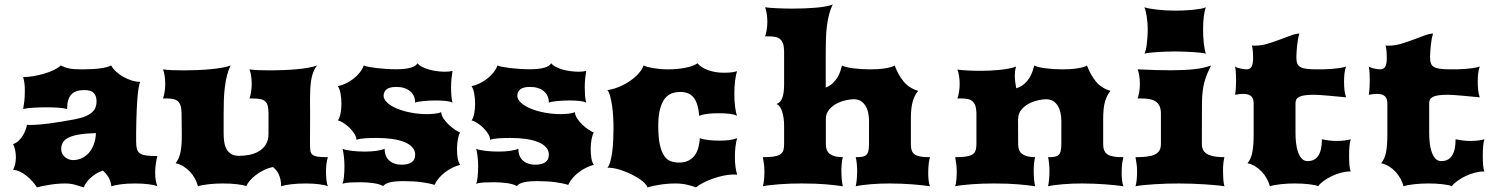

<svg xmlns="http://www.w3.org/2000/svg" viewBox="-20 -813 6536 838"><path d="M37.1 -71.8Q43.5 -83 46.4 -97.7Q49.3 -112.3 49.3 -127.4Q49.3 -143.1 45.9 -158.7Q42.5 -174.3 37.1 -184.1Q50.3 -188.5 60.8 -198.2Q71.3 -208 78.9 -220.2Q86.4 -232.4 91.3 -245.1Q96.2 -257.8 97.7 -268.6Q100.1 -267.6 103 -267.6Q106 -267.6 109.4 -267.6Q145.5 -267.6 196.8 -274.4Q248 -281.2 307.6 -292.5Q335.4 -297.9 353.5 -305.7Q371.6 -313.5 382.3 -323.5Q393.1 -333.5 397.2 -345.2Q401.4 -356.9 401.4 -370.1Q401.4 -394 389.4 -407Q377.4 -419.9 348.1 -419.9Q309.6 -419.9 291.3 -400.6Q272.9 -381.3 272.9 -337.4Q256.8 -341.3 233.9 -343Q210.9 -344.7 183.1 -344.7Q168.9 -344.7 154.5 -344.2Q140.1 -343.8 126.5 -343Q112.8 -342.3 101.1 -340.8Q89.4 -339.4 81.1 -337.4Q84 -352.5 86.2 -371.6Q88.4 -390.6 88.4 -416Q88.4 -424.3 88.1 -431.4Q87.9 -438.5 87.2 -445.3Q86.4 -452.1 85 -459.7Q83.5 -467.3 81.1 -476.6Q101.6 -476.6 126 -480.7Q150.4 -484.9 173.6 -491.7Q196.8 -498.5 215.8 -507.8Q234.9 -517.1 245.1 -527.3Q253.9 -522.9 262.2 -519.8Q270.5 -516.6 281.2 -514.4Q292 -512.2 306.2 -511.2Q320.3 -510.3 340.3 -510.3Q386.2 -510.3 418.7 -514.9Q451.2 -519.5 465.3 -527.3Q473.1 -512.7 487.8 -499.5Q502.4 -486.3 519.8 -476.8Q537.1 -467.3 554.9 -461.7Q572.8 -456.1 587.4 -456.1H591.8Q587.4 -445.3 584.5 -426.3Q581.5 -407.2 579.6 -383.5Q577.6 -359.9 576.7 -333.5Q575.7 -307.1 575 -281.5Q574.2 -255.9 574.2 -233.4Q574.2 -210.9 574.2 -195.3Q574.2 -175.3 577.6 -162.8Q581.1 -150.4 591.1 -143.6Q601.1 -136.7 619.4 -134.3Q637.7 -131.8 667 -131.8Q665 -126 663.3 -117.4Q661.6 -108.9 660.2 -99.1Q658.7 -89.4 658 -79.6Q657.2 -69.8 657.2 -61.5Q657.2 -23.4 667 0Q655.3 -5.4 628.9 -8.8Q602.5 -12.2 571.3 -12.2Q536.1 -12.2 509 -8.8Q481.9 -5.4 466.3 0Q462.4 -26.9 451.4 -43Q440.4 -59.1 429.2 -68.4Q412.1 -63 397.9 -54Q383.8 -44.9 372.8 -34.4Q361.8 -23.9 355 -13.4Q348.1 -2.9 346.2 4.9Q335 2 325.9 -1Q316.9 -3.9 307.6 -6.6Q298.3 -9.3 287.6 -10.7Q276.9 -12.2 262.2 -12.2Q247.1 -12.2 230.2 -10.7Q213.4 -9.3 196.8 -6.6Q180.2 -3.9 165.8 -1Q151.4 2 141.1 4.9Q132.8 -8.8 120.6 -22.2Q108.4 -35.6 94.5 -46.6Q80.6 -57.6 65.7 -64.5Q50.8 -71.3 37.1 -71.8ZM247.1 -162.6Q247.1 -150.9 252 -141.8Q256.8 -132.8 264.4 -126.7Q272 -120.6 281.2 -117.4Q290.5 -114.3 299.3 -114.3Q315.4 -114.3 332.3 -120.6Q349.1 -127 363.3 -140.9Q377.4 -154.8 387.2 -177.2Q397 -199.7 398.9 -231.9Q356.9 -231 327.9 -226.3Q298.8 -221.7 280.8 -213.1Q262.7 -204.6 254.9 -191.9Q247.1 -179.2 247.1 -162.6Z M746.6 -100.6Q762.2 -120.1 768.1 -150.4Q773.9 -180.7 773.4 -223.1L772.5 -319.8Q772 -340.8 767.6 -353.3Q763.2 -365.7 754.9 -372.3Q746.6 -378.9 734.4 -381.1Q722.2 -383.3 706.5 -383.3H691.4Q695.3 -393.1 698.2 -410.4Q701.2 -427.7 701.2 -446.8Q701.2 -465.3 698.5 -482.7Q695.8 -500 691.4 -510.3Q706.5 -507.8 730.5 -506.8Q754.4 -505.9 783.2 -505.9Q810.5 -505.9 840.1 -507.1Q869.6 -508.3 897 -510.7Q924.3 -513.2 947.8 -517.3Q971.2 -521.5 986.8 -527.3Q977.1 -508.3 970.9 -484.1Q964.8 -460 961.4 -432.6Q958 -405.3 957 -375.7Q956.1 -346.2 956.1 -316.4V-231.4Q956.1 -212.4 958.5 -194.8Q960.9 -177.2 968.3 -163.3Q975.6 -149.4 988.8 -141.1Q1002 -132.8 1023.4 -132.8Q1045.4 -132.8 1068.1 -137.2Q1090.8 -141.6 1109.6 -152.6Q1128.4 -163.6 1140.1 -182.1Q1151.9 -200.7 1151.9 -228.5V-319.8Q1151.4 -338.4 1148.7 -350.6Q1146 -362.8 1138.2 -370.1Q1130.4 -377.4 1116.5 -380.4Q1102.5 -383.3 1079.1 -383.3H1068.8Q1072.8 -393.1 1075.7 -410.4Q1078.6 -427.7 1078.6 -446.8Q1078.6 -465.3 1075.9 -482.7Q1073.2 -500 1068.8 -510.3Q1084 -507.8 1107.9 -506.8Q1131.8 -505.9 1160.6 -505.9Q1188 -505.9 1217.5 -507.1Q1247.1 -508.3 1274.4 -510.7Q1301.8 -513.2 1325.2 -517.3Q1348.6 -521.5 1364.3 -527.3Q1354 -515.6 1347.7 -499.3Q1341.3 -482.9 1338.1 -463.1Q1335 -443.4 1334 -420.9Q1333 -398.4 1333 -375.5Q1333 -360.4 1333.3 -345.5Q1333.5 -330.6 1333.5 -316.4L1333 -190.4Q1333 -170.4 1334.2 -158Q1335.4 -145.5 1342.8 -138.7Q1350.1 -131.8 1366 -129.4Q1381.8 -127 1411.1 -127Q1407.2 -115.7 1405 -99.4Q1402.8 -83 1402.8 -66.4Q1402.8 -47.9 1404.5 -29.5Q1406.2 -11.2 1411.1 0Q1399.4 -5.4 1373 -8.8Q1346.7 -12.2 1315.4 -12.2Q1280.3 -12.2 1251.5 -8.8Q1222.7 -5.4 1207 0Q1207 -17.1 1203.9 -30.3Q1200.7 -43.5 1195.8 -53.7Q1190.9 -64 1184.6 -71.3Q1178.2 -78.6 1171.9 -84Q1151.4 -80.1 1132.3 -70.8Q1113.3 -61.5 1097.4 -49.6Q1081.5 -37.6 1070.3 -24.4Q1059.1 -11.2 1054.7 0Q1050.8 -2.9 1039.8 -5.1Q1028.8 -7.3 1014.4 -9Q1000 -10.7 983.9 -11.5Q967.8 -12.2 953.1 -12.2Q938.5 -12.2 922.6 -11.5Q906.7 -10.7 891.6 -9Q876.5 -7.3 864 -5.1Q851.6 -2.9 844.2 0Q839.8 -17.1 830.8 -33.4Q821.8 -49.8 809.1 -63.5Q796.4 -77.1 780.5 -86.9Q764.6 -96.7 746.6 -100.6Z M1475.1 -10.7Q1479 -21 1481.2 -41.7Q1483.4 -62.5 1483.4 -87.9Q1483.4 -108.4 1481 -129.4Q1478.5 -150.4 1475.1 -163.6Q1481 -160.6 1491.9 -158.4Q1502.9 -156.2 1516.4 -154.5Q1529.8 -152.8 1544.7 -152.1Q1559.6 -151.4 1573.2 -151.4Q1599.6 -151.4 1622.3 -154.5Q1645 -157.7 1658.7 -163.6Q1658.7 -149.4 1662.8 -137Q1667 -124.5 1676 -115Q1685.1 -105.5 1699.5 -99.9Q1713.9 -94.2 1733.9 -94.2Q1760.3 -94.2 1776.1 -104.5Q1792 -114.7 1792 -138.2Q1792 -156.7 1779.5 -170.4Q1767.1 -184.1 1744.9 -193.1Q1722.7 -202.1 1691.9 -206.5Q1661.1 -210.9 1625 -210.9Q1613.8 -210.9 1600.3 -210.7Q1586.9 -210.4 1574.2 -209.5Q1561.5 -208.5 1551 -206.8Q1540.5 -205.1 1535.6 -202.6Q1535.6 -215.3 1526.6 -229.5Q1517.6 -243.7 1504.9 -255.9Q1492.2 -268.1 1478.3 -276.9Q1464.4 -285.6 1454.6 -287.6Q1458.5 -292 1461.4 -299.8Q1464.4 -307.6 1466.3 -317.6Q1468.3 -327.6 1469.2 -338.6Q1470.2 -349.6 1470.2 -359.9Q1470.2 -381.8 1466.6 -403.1Q1462.9 -424.3 1454.6 -437Q1472.2 -440.4 1489.7 -449Q1507.3 -457.5 1522.7 -469.5Q1538.1 -481.4 1550 -496.3Q1562 -511.2 1567.9 -527.3Q1572.8 -524.4 1587.4 -521.5Q1602.1 -518.6 1622.1 -516.1Q1642.1 -513.7 1665 -512.2Q1688 -510.7 1709.5 -510.7Q1749 -510.7 1772.5 -517.6Q1795.9 -524.4 1802.2 -537.1Q1809.1 -527.8 1823 -520.8Q1836.9 -513.7 1853.8 -509Q1870.6 -504.4 1888.7 -502.2Q1906.7 -500 1922.9 -500Q1932.6 -500 1940.7 -501Q1948.7 -502 1955.1 -503.4Q1953.6 -493.2 1952.4 -484.6Q1951.2 -476.1 1950.4 -468Q1949.7 -460 1949.2 -451.7Q1948.7 -443.4 1948.7 -433.6Q1948.7 -415 1950 -397Q1951.2 -378.9 1955.1 -364.7Q1946.8 -370.1 1927 -372.3Q1907.2 -374.5 1882.3 -374.5Q1868.7 -374.5 1854.2 -373.8Q1839.8 -373 1827.4 -371.8Q1814.9 -370.6 1805.4 -368.9Q1795.9 -367.2 1792 -364.7Q1792 -397 1769.5 -415.3Q1747.1 -433.6 1710 -433.6Q1679.2 -433.6 1666.7 -422.6Q1654.3 -411.6 1654.3 -395Q1654.3 -378.9 1670.7 -364.3Q1687 -349.6 1713.9 -338.6Q1740.7 -327.6 1774.4 -321.3Q1808.1 -314.9 1843.3 -314.9Q1852.1 -314.9 1861.1 -315.4Q1870.1 -315.9 1878.4 -316.9Q1886.7 -317.9 1893.8 -319.6Q1900.9 -321.3 1905.3 -323.7Q1906.7 -309.1 1916.3 -294.9Q1925.8 -280.8 1938.7 -268.6Q1951.7 -256.3 1965.1 -247.3Q1978.5 -238.3 1988.3 -234.4Q1981.9 -224.6 1978.3 -204.8Q1974.6 -185.1 1974.6 -162.6Q1974.6 -142.1 1977.5 -123.3Q1980.5 -104.5 1988.3 -93.8Q1970.7 -88.9 1953.9 -80.6Q1937 -72.3 1922.4 -61Q1907.7 -49.8 1895.8 -35.9Q1883.8 -22 1876.5 -5.9Q1856.9 -12.7 1821.8 -17.6Q1786.6 -22.5 1740.7 -22.5Q1720.2 -22.5 1705.6 -21Q1690.9 -19.5 1680.7 -16.8Q1670.4 -14.2 1663.6 -10.3Q1656.7 -6.3 1652.3 -1Q1645 -5.4 1634 -8.5Q1623 -11.7 1609.6 -13.7Q1596.2 -15.6 1581.8 -16.6Q1567.4 -17.6 1553.7 -17.6Q1528.8 -17.6 1508.3 -16.6Q1487.8 -15.6 1475.1 -10.7Z M2058.6 -10.7Q2062.5 -21 2064.7 -41.7Q2066.9 -62.5 2066.9 -87.9Q2066.9 -108.4 2064.5 -129.4Q2062 -150.4 2058.6 -163.6Q2064.5 -160.6 2075.4 -158.4Q2086.4 -156.2 2099.9 -154.5Q2113.3 -152.8 2128.2 -152.1Q2143.1 -151.4 2156.7 -151.4Q2183.1 -151.4 2205.8 -154.5Q2228.5 -157.7 2242.2 -163.6Q2242.2 -149.4 2246.3 -137Q2250.5 -124.5 2259.5 -115Q2268.6 -105.5 2283 -99.9Q2297.4 -94.2 2317.4 -94.2Q2343.8 -94.2 2359.6 -104.5Q2375.5 -114.7 2375.5 -138.2Q2375.5 -156.7 2363 -170.4Q2350.6 -184.1 2328.4 -193.1Q2306.2 -202.1 2275.4 -206.5Q2244.6 -210.9 2208.5 -210.9Q2197.3 -210.9 2183.8 -210.7Q2170.4 -210.4 2157.7 -209.5Q2145 -208.5 2134.5 -206.8Q2124 -205.1 2119.1 -202.6Q2119.1 -215.3 2110.1 -229.5Q2101.1 -243.7 2088.4 -255.9Q2075.7 -268.1 2061.8 -276.9Q2047.9 -285.6 2038.1 -287.6Q2042 -292 2044.9 -299.8Q2047.9 -307.6 2049.8 -317.6Q2051.8 -327.6 2052.7 -338.6Q2053.7 -349.6 2053.7 -359.9Q2053.7 -381.8 2050 -403.1Q2046.4 -424.3 2038.1 -437Q2055.7 -440.4 2073.2 -449Q2090.8 -457.5 2106.2 -469.5Q2121.6 -481.4 2133.5 -496.3Q2145.5 -511.2 2151.4 -527.3Q2156.2 -524.4 2170.9 -521.5Q2185.5 -518.6 2205.6 -516.1Q2225.6 -513.7 2248.5 -512.2Q2271.5 -510.7 2293 -510.7Q2332.5 -510.7 2356 -517.6Q2379.4 -524.4 2385.7 -537.1Q2392.6 -527.8 2406.5 -520.8Q2420.4 -513.7 2437.3 -509Q2454.1 -504.4 2472.2 -502.2Q2490.2 -500 2506.3 -500Q2516.1 -500 2524.2 -501Q2532.2 -502 2538.6 -503.4Q2537.1 -493.2 2535.9 -484.6Q2534.7 -476.1 2533.9 -468Q2533.2 -460 2532.7 -451.7Q2532.2 -443.4 2532.2 -433.6Q2532.2 -415 2533.4 -397Q2534.7 -378.9 2538.6 -364.7Q2530.3 -370.1 2510.5 -372.3Q2490.7 -374.5 2465.8 -374.5Q2452.1 -374.5 2437.7 -373.8Q2423.3 -373 2410.9 -371.8Q2398.4 -370.6 2388.9 -368.9Q2379.4 -367.2 2375.5 -364.7Q2375.5 -397 2353 -415.3Q2330.6 -433.6 2293.5 -433.6Q2262.7 -433.6 2250.2 -422.6Q2237.8 -411.6 2237.8 -395Q2237.8 -378.9 2254.2 -364.3Q2270.5 -349.6 2297.4 -338.6Q2324.2 -327.6 2357.9 -321.3Q2391.6 -314.9 2426.8 -314.9Q2435.5 -314.9 2444.6 -315.4Q2453.6 -315.9 2461.9 -316.9Q2470.2 -317.9 2477.3 -319.6Q2484.4 -321.3 2488.8 -323.7Q2490.2 -309.1 2499.8 -294.9Q2509.3 -280.8 2522.2 -268.6Q2535.2 -256.3 2548.6 -247.3Q2562 -238.3 2571.8 -234.4Q2565.4 -224.6 2561.8 -204.8Q2558.1 -185.1 2558.1 -162.6Q2558.1 -142.1 2561 -123.3Q2564 -104.5 2571.8 -93.8Q2554.2 -88.9 2537.4 -80.6Q2520.5 -72.3 2505.9 -61Q2491.2 -49.8 2479.2 -35.9Q2467.3 -22 2460 -5.9Q2440.4 -12.7 2405.3 -17.6Q2370.1 -22.5 2324.2 -22.5Q2303.7 -22.5 2289.1 -21Q2274.4 -19.5 2264.2 -16.8Q2253.9 -14.2 2247.1 -10.3Q2240.2 -6.3 2235.8 -1Q2228.5 -5.4 2217.5 -8.5Q2206.5 -11.7 2193.1 -13.7Q2179.7 -15.6 2165.3 -16.6Q2150.9 -17.6 2137.2 -17.6Q2112.3 -17.6 2091.8 -16.6Q2071.3 -15.6 2058.6 -10.7Z M2630.9 -81.1Q2638.7 -89.4 2643.8 -107.9Q2648.9 -126.5 2652.1 -150.4Q2655.3 -174.3 2656.5 -201.2Q2657.7 -228 2657.7 -252.9Q2657.7 -277.3 2656.2 -303.2Q2654.8 -329.1 2651.4 -352.1Q2647.9 -375 2643.1 -393.1Q2638.2 -411.1 2630.9 -419.9Q2650.4 -421.9 2674.8 -431.2Q2699.2 -440.4 2721.9 -454.6Q2744.6 -468.8 2762.9 -487.5Q2781.2 -506.3 2789.1 -527.3Q2795.4 -523.9 2806.4 -521Q2817.4 -518.1 2831.3 -515.6Q2845.2 -513.2 2861.6 -511.7Q2877.9 -510.3 2895 -510.3Q2916 -510.3 2936 -512.2Q2956.1 -514.2 2973.1 -517.6Q2990.2 -521 3003.7 -526.1Q3017.1 -531.2 3024.4 -537.1Q3031.2 -527.8 3043 -520.3Q3054.7 -512.7 3069.8 -507.1Q3085 -501.5 3102.5 -498.5Q3120.1 -495.6 3138.7 -495.6Q3164.6 -495.6 3177.2 -497.8Q3189.9 -500 3197.3 -502Q3191.4 -486.3 3188.2 -459.5Q3185.1 -432.6 3185.1 -405.3Q3185.1 -390.6 3185.8 -375.7Q3186.5 -360.8 3188.2 -347.7Q3189.9 -334.5 3192.1 -324Q3194.3 -313.5 3197.3 -307.6Q3185.1 -313.5 3165 -316.2Q3145 -318.8 3117.2 -318.8Q3089.4 -318.8 3067.9 -316.2Q3046.4 -313.5 3031.7 -307.6Q3027.8 -359.4 3008.8 -385.5Q2989.7 -411.6 2949.2 -411.6Q2929.2 -411.6 2911.6 -405.3Q2894 -398.9 2881.1 -382.1Q2868.2 -365.2 2860.6 -336.4Q2853 -307.6 2853 -262.7Q2853 -211.9 2860.1 -180.9Q2867.2 -149.9 2879.2 -132.6Q2891.1 -115.2 2907.7 -109.4Q2924.3 -103.5 2943.4 -103.5Q2968.8 -103.5 2985.8 -112.5Q3002.9 -121.6 3013.2 -136.2Q3023.4 -150.9 3028.3 -170.2Q3033.2 -189.5 3034.7 -210Q3051.8 -203.6 3074.5 -201.4Q3097.2 -199.2 3120.6 -199.2Q3141.6 -199.2 3161.4 -201.4Q3181.2 -203.6 3197.3 -210Q3194.8 -202.6 3192.9 -192.1Q3190.9 -181.6 3189.7 -170.7Q3188.5 -159.7 3188 -148.9Q3187.5 -138.2 3187.5 -129.9Q3187.5 -114.7 3188.2 -103.3Q3189 -91.8 3190.4 -82.5Q3191.9 -73.2 3193.6 -65.4Q3195.3 -57.6 3197.3 -50.3Q3193.4 -50.8 3189.5 -51Q3185.5 -51.3 3181.6 -51.3Q3161.1 -51.3 3137.9 -46.4Q3114.7 -41.5 3092.5 -33.7Q3070.3 -25.9 3050.5 -15.9Q3030.8 -5.9 3017.6 4.9Q3003.4 -1 2979.7 -6.6Q2956.1 -12.2 2928.2 -12.2Q2910.6 -12.2 2892.6 -10.7Q2874.5 -9.3 2858.4 -6.6Q2842.3 -3.9 2828.6 -1Q2814.9 2 2805.7 4.9Q2803.7 -3.4 2794.2 -13.2Q2784.7 -22.9 2770.3 -32.5Q2755.9 -42 2738.3 -50.8Q2720.7 -59.6 2702.6 -66.4Q2684.6 -73.2 2667.2 -77.1Q2649.9 -81.1 2636.2 -81.1Z M3309.6 0Q3313.5 -12.7 3314.9 -30.3Q3316.4 -47.9 3316.4 -64.9Q3316.4 -80.6 3314.5 -96.2Q3312.5 -111.8 3309.6 -127Q3336.9 -127 3354.7 -129.4Q3372.6 -131.8 3383.3 -137.9Q3394 -144 3398.2 -155.3Q3402.3 -166.5 3402.3 -184.1V-266.1Q3402.3 -281.7 3400.1 -297.4Q3397.9 -313 3393.8 -325.9Q3389.6 -338.9 3383.3 -347.7Q3377 -356.4 3368.7 -358.9Q3386.2 -364.7 3394.3 -385.5Q3402.3 -406.2 3402.3 -445.8V-590.8Q3401.9 -611.8 3397 -624.3Q3392.1 -636.7 3383.5 -643.3Q3375 -649.9 3362.5 -652.1Q3350.1 -654.3 3334.5 -654.3H3319.3Q3323.2 -664.1 3326.2 -681.4Q3329.1 -698.7 3329.1 -717.8Q3329.1 -736.3 3326.4 -753.7Q3323.7 -771 3319.3 -781.2Q3328.6 -779.8 3341.8 -778.8Q3355 -777.8 3370.6 -777.1Q3386.2 -776.4 3403.8 -775.9Q3421.4 -775.4 3439.9 -775.4Q3464.8 -775.4 3490.2 -776.4Q3515.6 -777.3 3538.8 -779.3Q3562 -781.2 3581.8 -784.7Q3601.6 -788.1 3614.7 -793.5Q3605 -774.4 3598.9 -751Q3592.8 -727.5 3589.4 -701.2Q3585.9 -674.8 3585 -646Q3584 -617.2 3584 -587.4V-430.7Q3603 -438.5 3615.5 -450.7Q3627.9 -462.9 3636 -476.6Q3644 -490.2 3648.2 -503.7Q3652.3 -517.1 3654.8 -527.3Q3661.1 -523.4 3674.1 -520.3Q3687 -517.1 3703.9 -514.9Q3720.7 -512.7 3739.7 -511.5Q3758.8 -510.3 3776.9 -510.3Q3793 -510.3 3809.6 -511.2Q3826.2 -512.2 3840.8 -514.4Q3855.5 -516.6 3867.2 -519.8Q3878.9 -522.9 3884.8 -527.3Q3900.4 -485.8 3924.1 -457Q3947.8 -428.2 3987.3 -416.5Q3979.5 -406.7 3973.6 -395.5Q3967.8 -384.3 3963.6 -369.9Q3959.5 -355.5 3957.5 -336.9Q3955.6 -318.4 3955.6 -293.9V-184.1Q3955.6 -166.5 3959.7 -155.3Q3963.9 -144 3973.9 -137.9Q3983.9 -131.8 3999.8 -129.4Q4015.6 -127 4039.1 -127Q4037.6 -121.1 4036.1 -114.7Q4034.7 -108.4 4033.7 -100.3Q4032.7 -92.3 4032 -81.8Q4031.2 -71.3 4031.2 -57.1Q4031.2 -43 4033 -26.4Q4034.7 -9.8 4039.1 0Q4023.9 -2.4 4003.9 -4.6Q3983.9 -6.8 3961.2 -8.5Q3938.5 -10.3 3913.6 -11.2Q3888.7 -12.2 3863.8 -12.2Q3843.8 -12.2 3822.5 -11.5Q3801.3 -10.7 3781.2 -9Q3761.2 -7.3 3743.9 -5.1Q3726.6 -2.9 3714.8 0Q3716.3 -5.9 3717.5 -13.7Q3718.8 -21.5 3719.5 -30.8Q3720.2 -40 3720.7 -49.8Q3721.2 -59.6 3721.2 -68.4Q3721.2 -73.2 3720.7 -81.5Q3720.2 -89.8 3719.5 -98.4Q3718.8 -106.9 3717.5 -114.7Q3716.3 -122.6 3714.8 -127Q3731.4 -127 3742.4 -128.7Q3753.4 -130.4 3760.3 -136.2Q3767.1 -142.1 3770 -153.6Q3772.9 -165 3772.9 -184.1V-285.6Q3772.9 -304.7 3769 -321.8Q3765.1 -338.9 3757.1 -351.8Q3749 -364.7 3736.3 -372.3Q3723.6 -379.9 3705.6 -379.9Q3693.4 -379.9 3673.1 -375.7Q3652.8 -371.6 3633.1 -361.6Q3613.3 -351.6 3598.9 -334.7Q3584.5 -317.9 3584.5 -293V-184.1Q3584.5 -152.3 3604 -139.6Q3623.5 -127 3658.7 -127Q3655.8 -116.7 3654.1 -101.6Q3652.3 -86.4 3652.3 -69.3Q3652.3 -50.8 3653.8 -32Q3655.3 -13.2 3658.7 0Q3627.4 -4.9 3584.5 -8.5Q3541.5 -12.2 3479.5 -12.2Q3456.1 -12.2 3431.4 -11.5Q3406.7 -10.7 3384 -9Q3361.3 -7.3 3341.8 -5.1Q3322.3 -2.9 3309.6 0Z M4148.9 0Q4152.8 -12.7 4154.3 -30.3Q4155.8 -47.9 4155.8 -64.9Q4155.8 -80.6 4153.8 -96.2Q4151.9 -111.8 4148.9 -127Q4176.3 -127 4194.1 -129.4Q4211.9 -131.8 4222.7 -137.9Q4233.4 -144 4237.5 -155.3Q4241.7 -166.5 4241.7 -184.1V-319.8Q4241.2 -340.8 4236.3 -353.3Q4231.4 -365.7 4222.9 -372.3Q4214.4 -378.9 4201.9 -381.1Q4189.5 -383.3 4173.8 -383.3H4158.7Q4162.6 -393.1 4165.5 -410.4Q4168.5 -427.7 4168.5 -446.8Q4168.5 -465.3 4165.8 -482.2Q4163.1 -499 4158.7 -509.3Q4176.8 -506.8 4203.1 -505.4Q4229.5 -503.9 4258.8 -503.9Q4280.3 -503.9 4302 -504.9Q4323.7 -505.9 4344.2 -508.1Q4364.7 -510.3 4382.8 -513.7Q4400.9 -517.1 4415 -522.5Q4411.6 -512.7 4410.4 -502.7Q4409.2 -492.7 4409.2 -482.4Q4409.2 -468.3 4411.1 -454.6Q4413.1 -440.9 4415.5 -427.7Q4437 -434.6 4450.9 -447Q4464.8 -459.5 4473.4 -473.6Q4481.9 -487.8 4486.6 -502.2Q4491.2 -516.6 4494.1 -527.3Q4500.5 -523.4 4513.4 -520.3Q4526.4 -517.1 4543.2 -514.9Q4560.1 -512.7 4579.1 -511.5Q4598.1 -510.3 4616.2 -510.3Q4632.3 -510.3 4648.9 -511.2Q4665.5 -512.2 4680.2 -514.4Q4694.8 -516.6 4706.5 -519.8Q4718.3 -522.9 4724.1 -527.3Q4739.7 -485.8 4763.4 -457Q4787.1 -428.2 4826.7 -416.5Q4818.8 -406.7 4813 -395.5Q4807.1 -384.3 4803 -369.9Q4798.8 -355.5 4796.9 -336.9Q4794.9 -318.4 4794.9 -293.9V-184.1Q4794.9 -166.5 4800 -155.3Q4805.2 -144 4815.7 -137.9Q4826.2 -131.8 4843 -129.4Q4859.9 -127 4883.3 -127Q4881.8 -121.1 4880.4 -114.7Q4878.9 -108.4 4877.9 -100.3Q4877 -92.3 4876.2 -81.8Q4875.5 -71.3 4875.5 -57.1Q4875.5 -43 4877.2 -26.4Q4878.9 -9.8 4883.3 0Q4868.2 -2.4 4847.4 -4.6Q4826.7 -6.8 4803 -8.5Q4779.3 -10.3 4753.7 -11.2Q4728 -12.2 4703.1 -12.2Q4683.1 -12.2 4661.9 -11.5Q4640.6 -10.7 4620.6 -9Q4600.6 -7.3 4583.3 -5.1Q4565.9 -2.9 4554.2 0Q4555.7 -5.9 4556.9 -13.7Q4558.1 -21.5 4558.8 -30.8Q4559.6 -40 4560.1 -49.8Q4560.5 -59.6 4560.5 -68.4Q4560.5 -73.2 4560.1 -81.5Q4559.6 -89.8 4558.8 -98.4Q4558.1 -106.9 4556.9 -114.7Q4555.7 -122.6 4554.2 -127Q4570.8 -127 4581.8 -128.7Q4592.8 -130.4 4599.6 -136.2Q4606.4 -142.1 4609.4 -153.6Q4612.3 -165 4612.3 -184.1V-285.6Q4612.3 -304.7 4608.4 -321.8Q4604.5 -338.9 4596.4 -351.8Q4588.4 -364.7 4575.7 -372.3Q4563 -379.9 4544.9 -379.9Q4532.7 -379.9 4512.5 -375.7Q4492.2 -371.6 4472.4 -361.6Q4452.6 -351.6 4438.2 -334.7Q4423.8 -317.9 4423.8 -293H4423.3L4423.8 -184.1Q4423.8 -152.3 4443.4 -139.6Q4462.9 -127 4498 -127Q4495.1 -116.7 4493.4 -101.6Q4491.7 -86.4 4491.7 -69.3Q4491.7 -50.8 4493.2 -32Q4494.6 -13.2 4498 0Q4466.8 -4.9 4423.8 -8.5Q4380.9 -12.2 4318.8 -12.2Q4295.4 -12.2 4270.8 -11.5Q4246.1 -10.7 4223.4 -9Q4200.7 -7.3 4181.2 -5.1Q4161.6 -2.9 4148.9 0Z M4975.1 -578.6Q4978 -584 4980.7 -594.7Q4983.4 -605.5 4985.1 -619.6Q4986.8 -633.8 4988 -650.1Q4989.3 -666.5 4989.3 -683.6Q4989.3 -699.2 4988 -714.1Q4986.8 -729 4984.9 -741.9Q4982.9 -754.9 4980.2 -765.1Q4977.5 -775.4 4974.6 -781.2Q4983.4 -778.3 4997.8 -775.6Q5012.2 -772.9 5030 -771Q5047.9 -769 5067.6 -767.8Q5087.4 -766.6 5106.4 -766.6Q5124 -766.6 5144.8 -767.3Q5165.5 -768.1 5184.8 -770Q5204.1 -772 5219.7 -774.7Q5235.4 -777.3 5243.2 -781.2Q5240.2 -774.9 5238 -764.6Q5235.8 -754.4 5234.1 -741.5Q5232.4 -728.5 5231.7 -713.6Q5231 -698.7 5231 -683.6Q5231 -668 5231.7 -652.8Q5232.4 -637.7 5234.1 -623.8Q5235.8 -609.9 5238 -598.1Q5240.2 -586.4 5243.2 -578.6Q5235.4 -581.1 5220.5 -582.8Q5205.6 -584.5 5186.8 -585.7Q5168 -586.9 5147.5 -587.6Q5127 -588.4 5107.9 -588.4Q5088.9 -588.4 5068.8 -587.6Q5048.8 -586.9 5030.5 -585.7Q5012.2 -584.5 4997.6 -582.8Q4982.9 -581.1 4975.1 -578.6ZM4936 0Q4939.9 -12.7 4941.4 -30.3Q4942.9 -47.9 4942.9 -64.9Q4942.9 -80.6 4940.9 -96.2Q4939 -111.8 4936 -127Q4963.4 -127 4984.1 -129.4Q5004.9 -131.8 5018.8 -137.9Q5032.7 -144 5039.8 -155.3Q5046.9 -166.5 5046.9 -184.1V-319.8Q5046.4 -340.8 5039.3 -353.3Q5032.2 -365.7 5020.5 -372.3Q5008.8 -378.9 4993.4 -381.1Q4978 -383.3 4960.9 -383.3H4945.3Q4949.2 -393.1 4952.1 -410.4Q4955.1 -427.7 4955.1 -446.8Q4955.1 -465.3 4952.4 -482.7Q4949.7 -500 4945.3 -510.3Q4986.8 -508.3 5022.7 -507.3Q5058.6 -506.3 5090.3 -506.3Q5149.4 -506.3 5192.4 -511Q5235.4 -515.6 5266.1 -527.3Q5256.3 -508.3 5249 -491Q5241.7 -473.6 5236.6 -454.3Q5231.4 -435.1 5228.8 -412.1Q5226.1 -389.2 5226.1 -359.4L5225.6 -184.1Q5225.6 -166.5 5233.2 -155.3Q5240.7 -144 5253.9 -137.9Q5267.1 -131.8 5285.2 -129.4Q5303.2 -127 5324.2 -127Q5321.3 -116.7 5319.6 -101.6Q5317.9 -86.4 5317.9 -69.3Q5317.9 -50.8 5319.1 -32Q5320.3 -13.2 5324.2 0Q5311 -2.4 5288.1 -4.6Q5265.1 -6.8 5238 -8.5Q5210.9 -10.3 5181.4 -11.2Q5151.9 -12.2 5125.5 -12.2Q5102.1 -12.2 5074.5 -11.5Q5046.9 -10.7 5020.3 -9Q4993.7 -7.3 4971.2 -5.1Q4948.7 -2.9 4936 0Z M5424.8 -100.6Q5440.9 -120.1 5446.3 -150.4Q5451.7 -180.7 5451.7 -223.1V-364.3Q5451.2 -373 5449 -380.1Q5446.8 -387.2 5441.7 -392.3Q5436.5 -397.5 5427.7 -400.4Q5418.9 -403.3 5405.8 -403.3Q5398.4 -403.3 5389.9 -402.3Q5381.3 -401.4 5370.6 -399.4Q5373 -413.6 5374 -430.2Q5375 -446.8 5375 -463.9Q5375 -479.5 5374 -494.6Q5373 -509.8 5370.6 -522.5Q5375.5 -519 5382.8 -516.8Q5390.1 -514.6 5397.5 -513.2Q5404.8 -511.7 5411.1 -511Q5417.5 -510.3 5420.9 -510.3Q5435.1 -510.3 5442.1 -521.2Q5449.2 -532.2 5449.2 -559.6Q5449.2 -564 5449 -571.8Q5448.7 -579.6 5448.2 -587.9Q5447.8 -596.2 5446.5 -603.5Q5445.3 -610.8 5443.4 -614.7Q5447.3 -613.8 5451.2 -613.8Q5455.1 -613.8 5459.5 -613.8Q5484.4 -613.8 5512 -622.1Q5539.6 -630.4 5565.7 -640.1Q5591.8 -649.9 5614.3 -658.2Q5636.7 -666.5 5651.4 -666.5Q5647.5 -654.8 5645 -640.6Q5642.6 -626.5 5641.1 -612.3Q5639.6 -598.1 5638.9 -584.7Q5638.2 -571.3 5638.2 -562Q5638.2 -545.9 5642.1 -535.9Q5646 -525.9 5656 -520.3Q5666 -514.6 5683.8 -512.5Q5701.7 -510.3 5729.5 -510.3Q5741.2 -510.3 5757.1 -510.5Q5772.9 -510.7 5790 -512Q5807.1 -513.2 5824 -515.6Q5840.8 -518.1 5855 -522.5Q5850.1 -509.8 5848.1 -492.7Q5846.2 -475.6 5846.2 -457.5Q5846.2 -437 5848.1 -419.4Q5850.1 -401.9 5855 -388.2Q5838.4 -389.6 5818.6 -391.6Q5798.8 -393.6 5779.3 -395.3Q5759.8 -397 5743.2 -398.2Q5726.6 -399.4 5716.3 -399.4Q5691.9 -399.4 5676 -397.2Q5660.2 -395 5650.9 -390.4Q5641.6 -385.7 5637.9 -378.7Q5634.3 -371.6 5634.3 -362.3V-231.4Q5634.3 -212.4 5636.5 -191.2Q5638.7 -169.9 5644.5 -151.9Q5650.4 -133.8 5660.6 -121.8Q5670.9 -109.9 5687 -109.9Q5704.6 -109.9 5716.6 -116.9Q5728.5 -124 5735.8 -136.7Q5743.2 -149.4 5746.3 -166.7Q5749.5 -184.1 5749.5 -205.1Q5760.3 -202.6 5778.3 -200.2Q5796.4 -197.8 5815.4 -197.8Q5834 -197.8 5850.3 -200.2Q5866.7 -202.6 5875.5 -205.1Q5871.6 -194.3 5869.9 -175Q5868.2 -155.8 5868.2 -133.8Q5868.2 -111.8 5869.6 -92.8Q5871.1 -73.7 5875.5 -64.5H5870.6Q5852.5 -64.5 5831.8 -58.8Q5811 -53.2 5792 -43.9Q5772.9 -34.7 5757.1 -23.2Q5741.2 -11.7 5732.9 0Q5729 -2.9 5718 -5.1Q5707 -7.3 5692.6 -9Q5678.2 -10.7 5662.1 -11.5Q5646 -12.2 5631.3 -12.2Q5616.7 -12.2 5600.8 -11.5Q5585 -10.7 5569.8 -9Q5554.7 -7.3 5542.2 -5.1Q5529.8 -2.9 5522.5 0Q5518.1 -17.1 5509 -33.4Q5500 -49.8 5487.3 -63.5Q5474.6 -77.1 5458.7 -86.9Q5442.9 -96.7 5424.8 -100.6Z M6008.3 -100.6Q6024.4 -120.1 6029.8 -150.4Q6035.2 -180.7 6035.2 -223.1V-364.3Q6034.7 -373 6032.5 -380.1Q6030.3 -387.2 6025.1 -392.3Q6020 -397.5 6011.2 -400.4Q6002.4 -403.3 5989.3 -403.3Q5981.9 -403.3 5973.4 -402.3Q5964.8 -401.4 5954.1 -399.4Q5956.5 -413.6 5957.5 -430.2Q5958.5 -446.8 5958.5 -463.9Q5958.5 -479.5 5957.5 -494.6Q5956.5 -509.8 5954.1 -522.5Q5959 -519 5966.3 -516.8Q5973.6 -514.6 5981 -513.2Q5988.3 -511.7 5994.6 -511Q6001 -510.3 6004.4 -510.3Q6018.6 -510.3 6025.6 -521.2Q6032.7 -532.2 6032.7 -559.6Q6032.7 -564 6032.5 -571.8Q6032.2 -579.6 6031.7 -587.9Q6031.2 -596.2 6030 -603.5Q6028.8 -610.8 6026.9 -614.7Q6030.8 -613.8 6034.7 -613.8Q6038.6 -613.8 6043 -613.8Q6067.9 -613.8 6095.5 -622.1Q6123 -630.4 6149.2 -640.1Q6175.3 -649.9 6197.8 -658.2Q6220.2 -666.5 6234.9 -666.5Q6231 -654.8 6228.5 -640.6Q6226.1 -626.5 6224.6 -612.3Q6223.1 -598.1 6222.4 -584.7Q6221.7 -571.3 6221.7 -562Q6221.7 -545.9 6225.6 -535.9Q6229.5 -525.9 6239.5 -520.3Q6249.5 -514.6 6267.3 -512.5Q6285.2 -510.3 6313 -510.3Q6324.7 -510.3 6340.6 -510.5Q6356.4 -510.7 6373.5 -512Q6390.6 -513.2 6407.5 -515.6Q6424.3 -518.1 6438.5 -522.5Q6433.6 -509.8 6431.6 -492.7Q6429.7 -475.6 6429.7 -457.5Q6429.7 -437 6431.6 -419.4Q6433.6 -401.9 6438.5 -388.2Q6421.9 -389.6 6402.1 -391.6Q6382.3 -393.6 6362.8 -395.3Q6343.3 -397 6326.7 -398.2Q6310.1 -399.4 6299.8 -399.4Q6275.4 -399.4 6259.5 -397.2Q6243.7 -395 6234.4 -390.4Q6225.1 -385.7 6221.4 -378.7Q6217.8 -371.6 6217.8 -362.3V-231.4Q6217.8 -212.4 6220 -191.2Q6222.2 -169.9 6228 -151.9Q6233.9 -133.8 6244.1 -121.8Q6254.4 -109.9 6270.5 -109.9Q6288.1 -109.9 6300 -116.9Q6312 -124 6319.3 -136.7Q6326.7 -149.4 6329.8 -166.7Q6333 -184.1 6333 -205.1Q6343.8 -202.6 6361.8 -200.2Q6379.9 -197.8 6398.9 -197.8Q6417.5 -197.8 6433.8 -200.2Q6450.2 -202.6 6459 -205.1Q6455.1 -194.3 6453.4 -175Q6451.7 -155.8 6451.7 -133.8Q6451.7 -111.8 6453.1 -92.8Q6454.6 -73.7 6459 -64.5H6454.1Q6436 -64.5 6415.3 -58.8Q6394.5 -53.2 6375.5 -43.9Q6356.4 -34.7 6340.6 -23.2Q6324.7 -11.7 6316.4 0Q6312.5 -2.9 6301.5 -5.1Q6290.5 -7.3 6276.1 -9Q6261.7 -10.7 6245.6 -11.5Q6229.5 -12.2 6214.8 -12.2Q6200.2 -12.2 6184.3 -11.5Q6168.5 -10.7 6153.3 -9Q6138.2 -7.3 6125.7 -5.1Q6113.3 -2.9 6106 0Q6101.6 -17.1 6092.5 -33.4Q6083.5 -49.8 6070.8 -63.5Q6058.1 -77.1 6042.2 -86.9Q6026.4 -96.7 6008.3 -100.6Z"/></svg>

Font: Arbutus
Style: Regular
Weight: 400
Designer: Karolina Lach
Foundry: Sorkin Type Co.
Version: Version 1.002